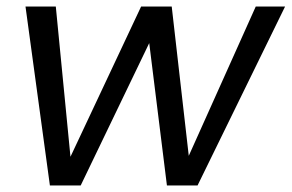

<svg xmlns="http://www.w3.org/2000/svg" viewBox="-20 -568 893 588"><path d="M132.8 0 58.1 -547.9H150.9L195.8 -87.9L412.1 -547.9H505.9L558.1 -90.8L763.2 -547.9H853L585 0H491.2L437 -436L227.1 0Z"/></svg>

Font: Poppins
Style: Italic
Weight: 400
Italic angle: -10°
Designer: Ninad Kale (Devanagari), Jonny Pinhorn (Latin)
Foundry: Indian Type Foundry
Version: Version 3.200;PS 1.000;hotconv 16.6.54;makeotf.lib2.5.65590